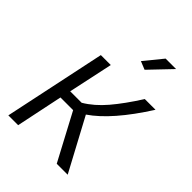

<svg xmlns="http://www.w3.org/2000/svg" viewBox="-213 -828 926 926"><g transform="rotate(45 250.0 -365.0)"><path d="M326.2 -620.1 284.2 -637.2 359.9 -730H431.2ZM17.1 0 127 -521H194.8L146 -293H224.1Q277.8 -324.7 325.7 -380.9Q373.5 -437 426.8 -521H500Q384.3 -338.9 278.8 -267.1L421.9 0H347.2L220.2 -238.8H133.8L84 0Z"/></g></svg>

Font: Rawline
Style: Italic
Weight: 400
Italic angle: -12°
Designer: Matt McInerney, Pablo Impallari, Rodrigo Fuenzalida
Foundry: Matt McInerney, Pablo Impallari, Rodrigo Fuenzalida
Version: Version 4.020;PS 004.020;hotconv 1.0.88;makeotf.lib2.5.64775